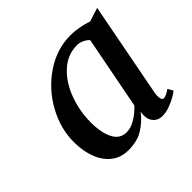

<svg xmlns="http://www.w3.org/2000/svg" viewBox="-117 -925 686 686"><g transform="rotate(-45 225.5 -582.5)"><path d="M382 -442Q380.5 -433 380.5 -425.5Q380.5 -416 383.2 -410.2Q386 -404.5 391 -404.5Q403.5 -404.5 423.5 -419.5L435 -400Q431.5 -395.5 416 -386.5Q400.5 -377.5 380.8 -370.2Q361 -363 343.5 -363Q322.5 -363 309.8 -376.2Q297 -389.5 297 -412.5Q297 -420 298.5 -429Q275.5 -399.5 245.5 -381Q215.5 -362.5 171 -362.5Q134 -362.5 107.5 -382.8Q81 -403 67 -439.2Q53 -475.5 53 -522Q53 -589.5 88.5 -654Q124 -718.5 184.5 -759.2Q245 -800 315 -800Q352.5 -800 399.5 -785L451 -801.5ZM352 -737.5Q343.5 -747 330.5 -752.8Q317.5 -758.5 306.5 -758.5Q258 -758.5 221.2 -724.8Q184.5 -691 165 -637.8Q145.5 -584.5 145.5 -528Q145.5 -475.5 161.8 -444Q178 -412.5 212 -412.5Q233.5 -412.5 256.5 -426.5Q279.5 -440.5 298.5 -461Z"/></g></svg>

Font: Merriweather Text
Style: Italic
Weight: 400
Italic angle: -7.8°
Designer: Eben Sorkin
Foundry: Eben Sorkin
Version: Version 2.100